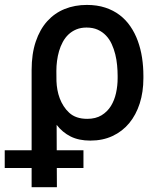

<svg xmlns="http://www.w3.org/2000/svg" viewBox="-64 -573 662 796"><path d="M67.1 50.1V-282.7Q67.1 -349.8 84.2 -400.4Q101.2 -451 131.7 -484.9Q162.3 -518.8 204.2 -535.7Q246.1 -552.6 296.2 -552.6Q338.4 -552.6 372.2 -541.5Q405.9 -530.5 432 -510.7Q458.1 -490.8 476.7 -463.4Q495.4 -436.1 507.3 -403.4Q519.2 -370.7 524.9 -334Q530.5 -297.2 530.5 -258.5V-248.6Q530.5 -191.8 515.3 -144.2Q500 -96.6 471.6 -62.3Q443.2 -28.1 402.5 -9.1Q361.9 9.9 310.7 9.9Q262.8 9.9 228.9 -7.1Q195 -24.1 170.8 -55.4L171.2 50.1H282V123.6H171.5L171.9 203.1H67.1V123.6H-44.4V50.1ZM170.1 -236.5Q170.8 -218.4 174 -200.5Q177.2 -182.5 183.6 -165.5Q190 -148.4 199.8 -133.2Q209.5 -117.9 223 -105.5Q250.4 -80.3 297.6 -80.3Q332.7 -80.3 356.9 -95Q381 -109.7 395.8 -133.5Q410.5 -157.3 417.1 -187.5Q423.7 -217.7 423.7 -248.6V-258.5Q423.7 -279.5 421.5 -302.6Q419.4 -325.6 413.9 -347.8Q408.4 -370 399.1 -390.3Q389.9 -410.5 375.5 -425.6Q361.2 -440.7 341.3 -449.8Q321.4 -458.8 294.7 -458.8Q271 -458.8 252.3 -451Q233.7 -443.2 219.8 -430Q206 -416.9 196.4 -399.1Q186.8 -381.4 180.9 -361.3Q175.1 -341.3 172.4 -320.3Q169.7 -299.4 169.7 -279.1Z"/></svg>

Font: Inter P Medium
Style: Regular
Weight: 500
Designer: Rasmus Andersson
Foundry: rsms
Version: Version 3.018;git-588b23468